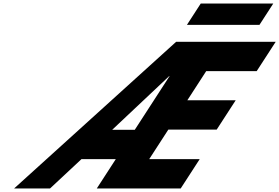

<svg xmlns="http://www.w3.org/2000/svg" viewBox="-20 -1060 1571 1080"><path d="M438.4 -165H631.4L524.5 0H996.5L1103.4 -165H819.4L926.9 -331H1198.9L1305.8 -496H1033.8L1140 -660H1424L1530.9 -825H970.9L59.5 0H261.5ZM738.2 -330H611.2L931.9 -632H933.9ZM1109.1 -1040 1031.4 -920H1439.4L1517.1 -1040Z"/></svg>

Font: Hussar
Style: BdWodka
Weight: 700
Foundry: Cannot Into Space Fonts
Version: Version 2.00